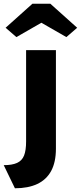

<svg xmlns="http://www.w3.org/2000/svg" viewBox="-58 -800 434 1030"><path d="M-38 86Q7 86 33.5 74Q60 62 71 34.5Q82 7 82 -41V-531H242V-3Q242 70 216.5 117Q191 164 142 187Q93 210 22 210ZM116 -780H212L356 -651L298 -601L164 -678L30 -601L-28 -651Z"/></svg>

Font: Mach
Style: Bold
Weight: 700
Version: Version 1.002